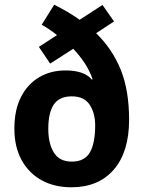

<svg xmlns="http://www.w3.org/2000/svg" viewBox="-20 -851 608 815"><path d="M210 -831Q238 -817 265.5 -801Q293 -785 318 -767L415 -830L464 -760L388 -710Q457 -643 492.5 -555Q528 -467 528 -343Q528 -206 463 -131Q398 -56 283 -56Q211 -56 156.5 -86Q102 -116 71.5 -172Q41 -228 41 -305Q41 -384 69 -439Q97 -494 146 -523Q195 -552 258 -552Q338 -552 370 -513L373 -515Q360 -552 339.5 -583Q319 -614 291 -644L193 -581L145 -652L222 -702Q207 -714 191 -725Q175 -736 157 -746ZM285 -442Q232 -442 208.5 -407.5Q185 -373 185 -304Q185 -242 208.5 -203.5Q232 -165 285 -165Q339 -165 361.5 -204Q384 -243 384 -319Q384 -371 360.5 -406.5Q337 -442 285 -442Z"/></svg>

Font: Noto Sans Malayalam UI SemiCondensed
Style: Bold
Weight: 700
Width: 4
Designer: Jelle Bosma - Monotype Design Team
Foundry: Monotype Imaging Inc.
Version: Version 2.104; ttfautohint (v1.8.4.7-5d5b)